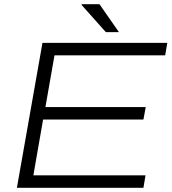

<svg xmlns="http://www.w3.org/2000/svg" viewBox="-20 -889 816 909"><path d="M60 0 181 -686H772L762 -627H238L195 -382H670L659 -323H184L138 -59H669L659 0ZM481 -737 366 -866 367 -869H451L543 -737Z"/></svg>

Font: Archivo SemiExpanded ExtraLight
Style: Italic
Weight: 250
Width: 6
Italic angle: -10°
Designer: Hector Gatti
Foundry: Omnibus-Type
Version: Version 2.001